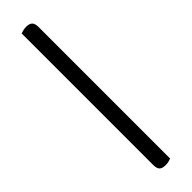

<svg xmlns="http://www.w3.org/2000/svg" viewBox="-298 -671 848 848"><g transform="rotate(-45 125.5 -247.0)"><path d="M162 180Q154 183 146 185Q138 187 127 187Q107 187 98 178Q89 169 89 147V-674Q97 -677 105 -679Q113 -681 124 -681Q144 -681 153 -672Q162 -663 162 -641Z"/></g></svg>

Font: Baloo Chettan 2
Style: Regular
Weight: 400
Designer: Maithili Shingre, Unnati Kotecha and Ek Type
Foundry: Ek Type
Version: Version 1.640;hotconv 1.0.111;makeotfexe 2.5.65597; ttfautoh